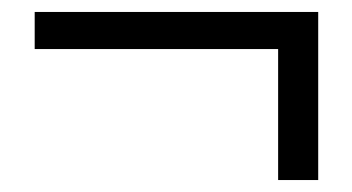

<svg xmlns="http://www.w3.org/2000/svg" viewBox="-20 -419 589 321"><path d="M445 -118V-337H38V-399H512V-118Z"/></svg>

Font: Source Han Sans SC Normal
Style: Regular
Weight: 350
Designer: Ryoko NISHIZUKA 西塚涼子 (kana, bopomofo & ideographs); Paul D. Hunt (Latin, Greek & Cyrillic); Sandoll Communications 산돌커뮤니
Foundry: Adobe
Version: Version 2.004;hotconv 1.0.118;makeotfexe 2.5.65603